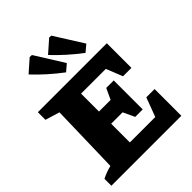

<svg xmlns="http://www.w3.org/2000/svg" viewBox="-259 -1076 1213 1213"><g transform="rotate(-45 347.5 -470.0)"><path d="M566 -239H640V0H15V-62Q55 -82 99 -93L111 -560L15 -589V-657H631V-437H556L512 -547H291V-387H395L429 -460H496V-201H429L393 -278H291V-111H518ZM319 -709Q222 -782 142 -867L225 -940L244 -939L364 -747ZM493 -709Q396 -782 316 -867L399 -940L417 -939L538 -747Z"/></g></svg>

Font: Piazzolla SC ExtraBold
Style: Regular
Weight: 800
Designer: Juan Pablo del Peral
Foundry: Huerta Tipografica
Version: Version 1.330